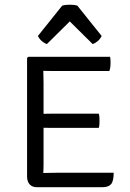

<svg xmlns="http://www.w3.org/2000/svg" viewBox="-20 -778 540 798"><path d="M452.5 -60Q452.5 -25.5 441.8 -12.8Q431 0 406 0H132.5Q114 0 103.2 -11.8Q92.5 -23.5 92.5 -44.5V-537L97.5 -542H437.5Q439 -534.5 439.2 -527.5Q439.5 -520.5 439.5 -514.5Q439.5 -508.5 438.5 -499.8Q437.5 -491 434.5 -483H214Q203 -483 188.8 -483Q174.5 -483 160 -483.5Q160 -474 160.5 -461Q161 -448 161 -433V-305Q175.5 -305.5 189.5 -305.5Q203.5 -305.5 214 -305.5H390.5Q393 -298 393.2 -289.5Q393.5 -281 393.5 -276Q393.5 -270 393.2 -262Q393 -254 390.5 -246.5H214Q203.5 -246.5 189.5 -246.5Q175.5 -246.5 161 -247V-92.5Q161 -83.5 160.5 -73Q160 -62.5 160 -59Q181 -60 214.5 -60ZM301.5 -754.5 402.5 -628.5Q396.5 -616 386 -607Q375.5 -598 365 -595L270 -689L175 -595Q164.5 -598 154 -607Q143.5 -616 137.5 -628.5L238.5 -754.5Q251 -758.5 270 -758.5Q289 -758.5 301.5 -754.5Z"/></svg>

Font: Signika Negative SC Light
Style: Regular
Weight: 300
Designer: Anna Giedryś
Foundry: Anna Giedryś
Version: Version 2.000; ttfautohint (v1.8.3) -l 8 -r 50 -G 200 -x 9 -